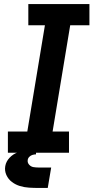

<svg xmlns="http://www.w3.org/2000/svg" viewBox="-20 -755 472 949"><path d="M19 0H321V-105H240L327 -630H422V-735H120V-630H202L115 -105H19ZM216 174 233 73H172Q172 73 172 73Q172 73 172 73H171Q158 73 145.5 71Q133 69 124 59Q115 49 117 36Q118 27 125 20Q132 13 141 10.5Q150 8 158 8V-14Q136 -14 113 -11.5Q90 -9 67.5 -1.5Q45 6 27.5 24.5Q10 43 6 66Q2 89 11.5 110Q21 131 39 144.5Q57 158 78.5 164.5Q100 171 123.5 172.5Q147 174 171 174Z"/></svg>

Font: Iosevka Sparkle Oblique
Style: Bold
Weight: 700
Italic angle: -9°
Designer: Belleve Invis
Foundry: Belleve Invis
Version: Version 4.5.0; ttfautohint (v1.8.3)